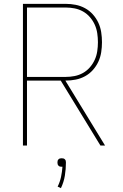

<svg xmlns="http://www.w3.org/2000/svg" viewBox="-20 -755 640 996"><path d="M525 0H501L295 -337H120V0H99V-735H321Q347 -735 372.5 -730Q398 -725 421 -712.5Q444 -700 461.5 -680.5Q479 -661 490 -637.5Q501 -614 505 -588Q509 -562 509 -536Q509 -510 505 -484Q501 -458 490 -434.5Q479 -411 461.5 -391.5Q444 -372 421 -359.5Q398 -347 372.5 -342Q347 -337 321 -337H319ZM120 -356H321Q344 -356 367 -360.5Q390 -365 410.5 -376.5Q431 -388 446.5 -406Q462 -424 471.5 -445Q481 -466 484.5 -489.5Q488 -513 488 -536Q488 -559 484.5 -582.5Q481 -606 471.5 -627Q462 -648 446.5 -666Q431 -684 410.5 -695.5Q390 -707 367 -711.5Q344 -716 321 -716H120ZM296 221 279 213Q291 189 296.5 163Q302 137 304 110H300Q295 110 291 109Q287 108 283.5 104.5Q280 101 279 96.5Q278 92 278 88Q278 83 279 79Q280 75 283.5 71.5Q287 68 291 67Q295 66 300 66Q305 66 309 67Q313 68 316.5 71.5Q320 75 321 79Q322 83 322 88Q322 122 316.5 156Q311 190 296 221Z"/></svg>

Font: Iosevka Thin Extended
Style: Regular
Weight: 100
Width: 7
Monospace: yes
Designer: Belleve Invis
Foundry: Belleve Invis
Version: Version 32.5.0; ttfautohint (v1.8.4)